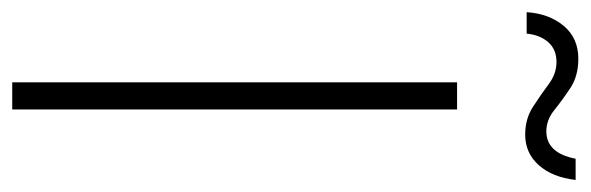

<svg xmlns="http://www.w3.org/2000/svg" viewBox="-382 -620 966 314"><g transform="rotate(90 101.0 -463.0)"><path d="M123 -727.5V0H78.6V-727.5ZM164.1 -838.9Q138.2 -838.9 118.4 -851.8Q98.6 -864.7 81.5 -877.4Q64.5 -890.1 45.4 -890.1Q24.9 -890.1 12.9 -876.5Q1 -862.8 -1 -841.3H-36.1Q-33.7 -877.9 -13.7 -901.9Q6.3 -925.8 40 -925.8Q68.4 -925.8 87.9 -912.8Q107.4 -899.9 123.8 -886.7Q140.1 -873.5 158.7 -873.5Q194.3 -873.5 203.6 -921.4H238.3Q233.9 -883.3 214.1 -861.1Q194.3 -838.9 164.1 -838.9Z"/></g></svg>

Font: Inter Display ExtraLight
Style: Regular
Weight: 200
Designer: Rasmus Andersson
Foundry: rsms
Version: Version 4.000;git-a52131595